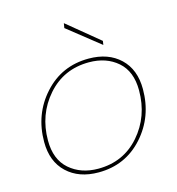

<svg xmlns="http://www.w3.org/2000/svg" viewBox="-111 -842 869 945"><g transform="rotate(-15 323.5 -370.0)"><path d="M592 -333Q592 -192 502.5 -92.5Q413 7 276 7Q176 7 115.5 -50Q55 -107 55 -207Q55 -348 145 -447.5Q235 -547 372 -547Q472 -547 532 -490Q592 -433 592 -333ZM75 -209Q75 -112 133 -61.5Q191 -11 279 -11Q408 -11 490 -105Q572 -199 572 -332Q572 -429 514.5 -479Q457 -529 369 -529Q240 -529 157.5 -435Q75 -341 75 -209ZM296 -723 300 -747 463 -613 460 -593Z"/></g></svg>

Font: Poppins Thin
Style: Italic
Weight: 250
Italic angle: -10°
Designer: Ninad Kale (Devanagari), Jonny Pinhorn (Latin)
Foundry: Indian Type Foundry
Version: Version 3.200;PS 1.000;hotconv 16.6.54;makeotf.lib2.5.65590